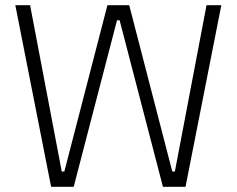

<svg xmlns="http://www.w3.org/2000/svg" viewBox="-20 -720 912 740"><path d="M96 -700 218 -59H228L394 -700H478L644 -59H654L776 -700H833L695 0H608L441 -642H431L264 0H177L39 -700Z"/></svg>

Font: Space Grotesk Variable
Style: Regular
Weight: 400
Designer: Florian Karsten (Space Grotesk), Colophon Foundry (Space Mono)
Foundry: Florian Karsten
Version: Version 1.106